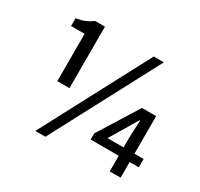

<svg xmlns="http://www.w3.org/2000/svg" viewBox="-145 -859 1099 1054"><g transform="rotate(30 404.5 -331.5)"><path d="M160 -285V-585H74V-634Q109 -640 131 -649.5Q153 -659 175 -675H237V-285ZM192 12 551 -667H615L256 12ZM657 0V-99H479V-138L636 -390H726V-152H784V-99H726V0ZM555 -152H657V-214L662 -325H658L611 -245Z"/></g></svg>

Font: Assistant SemiBold
Style: Regular
Weight: 600
Designer: Hebrew By Ben Nathan, Latin by Paul Hunt
Version: Version 3.000